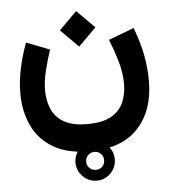

<svg xmlns="http://www.w3.org/2000/svg" viewBox="-56 -502 807 910"><g transform="rotate(-5 348.0 -47.5)"><path d="M274.4 263.7Q274.4 225.1 302 197.8Q329.6 170.4 368.2 170.4Q406.7 170.4 434.1 197.8Q461.4 225.1 461.4 263.7Q461.4 302.2 434.1 329.8Q406.7 357.4 368.2 357.4Q329.6 357.4 302 329.8Q274.4 302.2 274.4 263.7ZM325.2 263.7Q325.2 281.7 337.6 293.9Q350.1 306.2 368.2 306.2Q386.7 306.2 398.7 293.9Q410.6 281.7 410.6 263.7Q410.6 245.1 398.4 232.9Q386.2 220.7 368.2 220.7Q350.1 220.7 337.6 233.2Q325.2 245.6 325.2 263.7ZM339.8 -451.7 424.3 -367.2 339.8 -282.7 255.4 -367.2ZM346.2 86.4Q418.9 86.4 460.2 63Q501.5 39.6 518.8 0Q536.1 -39.6 536.1 -88.4Q536.1 -142.1 519.5 -198.2Q502.9 -254.4 483.4 -302.2L604.5 -348.1Q631.3 -276.9 643.1 -215.6Q654.8 -154.3 654.8 -92.3Q654.8 48.8 576.9 132.3Q499 215.8 346.2 215.8Q240.7 215.8 173.6 176Q106.4 136.2 74.5 67.9Q42.5 -0.5 42.5 -85.4Q42.5 -142.6 55.2 -203.1Q67.9 -263.7 90.3 -323.7L201.2 -280.8Q184.1 -230.5 172.4 -181.6Q160.6 -132.8 160.6 -89.8Q160.6 -41.5 177.5 -1.5Q194.3 38.6 234.9 62.5Q275.4 86.4 346.2 86.4Z"/></g></svg>

Font: Vazirmatn UI
Style: Bold
Weight: 700
Designer: Saber Rastikerdar
Foundry: Saber Rastikerdar
Version: Version 33.003